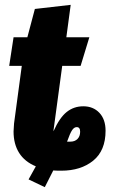

<svg xmlns="http://www.w3.org/2000/svg" viewBox="-20 -687 473 793"><path d="M416 -147Q416 -65 365 -23.5Q314 18 233 18Q210 18 200 17L165 86L98 54L128 0Q82 -19 59 -55.5Q36 -92 36 -144Q36 -153 38 -177L70 -415H18L36 -533H93L124 -650L272 -667L254 -533H349L313 -415H237L202 -156Q201 -152 201 -145Q226 -201 255.5 -224.5Q285 -248 324 -248Q365 -248 390.5 -221Q416 -194 416 -147ZM311 -143Q311 -162 297 -162Q286 -162 277.5 -149Q269 -136 257 -102H271Q289 -102 300 -113Q311 -124 311 -143Z"/></svg>

Font: Fira Sans Extra Condensed ExtraBold
Style: Italic
Weight: 800
Width: 3
Italic angle: -8°
Designer: Carrois Corporate & Edenspiekermann AG
Foundry: Carrois Corporate GbR & Edenspiekermann AG
Version: Version 4.203